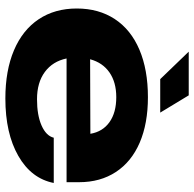

<svg xmlns="http://www.w3.org/2000/svg" viewBox="-24 -704 741 734"><g transform="rotate(90 347.0 -337.5)"><path d="M357 13Q250 13 172.5 -20Q95 -53 54 -114.5Q13 -176 13 -260Q13 -344 53.5 -405.5Q94 -467 170.5 -499.5Q247 -532 352 -532Q453 -532 526 -500.5Q599 -469 638 -409.5Q677 -350 677 -269V-221H204Q215 -168 255.5 -138Q296 -108 360 -108Q421 -108 460.5 -125.5Q500 -143 507 -172H680Q663 -86 576.5 -36.5Q490 13 357 13ZM492 -312Q484 -359 447.5 -385Q411 -411 352 -411Q295 -411 257.5 -385Q220 -359 207 -311ZM283 -579 178 -688H345L411 -579Z"/></g></svg>

Font: Non Bureau Extended
Style: Bold
Weight: 700
Width: 7
Designer: Jona Saucedo
Foundry: Non Foundry
Version: Version 1.000; ttfautohint (v1.8.4)